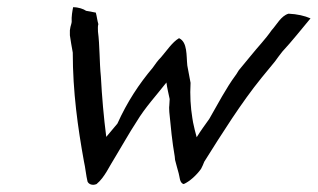

<svg xmlns="http://www.w3.org/2000/svg" viewBox="-20 -506 882 533"><path d="M183 -486C181 -476 178 -460 179 -445L178 -440C176 -433 175 -430 174 -422V-408C176 -393 179 -377 182 -360C182 -251 196 -152 213 -58C217 -41 219 -18 223 -2C226 5 236 10 248 5C271 -14 283 -44 301 -72C320 -103 338 -136 359 -168C383 -208 414 -241 442 -277C444 -261 448 -246 451 -231L450 -213C449 -207 450 -201 450 -195C454 -153 458 -112 465 -72L466 -62C469 -49 473 -37 476 -25C479 -16 478 2 490 5C506 -2 525 -19 538 -37L539 -39C542 -44 544 -50 547 -57C596 -135 650 -221 706 -290L743 -335C750 -345 757 -354 764 -363C791 -392 816 -424 842 -455C826 -462 805 -467 781 -468C760 -462 748 -437 734 -422C716 -396 696 -376 676 -351L643 -311C640 -307 638 -302 634 -297C608 -262 584 -216 561 -176C549 -159 537 -143 526 -125C522 -139 519 -152 516 -166L514 -178C509 -209 507 -241 509 -276L500 -324C497 -351 501 -389 477 -400C458 -389 442 -364 427 -347C418 -338 411 -328 404 -318C366 -273 333 -223 306 -163L275 -126C268 -180 263 -237 260 -294C256 -332 257 -381 252 -418C252 -425 251 -433 253 -439C250 -449 249 -460 246 -471L219 -476C212 -481 198 -486 183 -486Z"/></svg>

Font: SolarCharger
Style: 552
Weight: 400
Designer: Mew Too
Foundry: Cannot Into Space Fonts/KineticPlasma Fonts
Version: Version 1.100